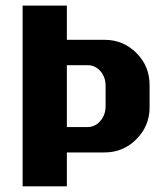

<svg xmlns="http://www.w3.org/2000/svg" viewBox="-20 -660 590 680"><path d="M509.8 -279.8Q509.8 -213.9 463.1 -167Q416.5 -120.1 350.1 -120.1H216.8V0H60.1V-640.1H216.8V-519H350.1Q416.5 -519 463.1 -472.4Q509.8 -425.8 509.8 -358.9ZM354 -284.2V-356Q354 -387.2 335.4 -408.2Q316.9 -429.2 290 -429.2H216.8V-210H290Q316.4 -210 335.2 -231.4Q354 -252.9 354 -284.2Z"/></svg>

Font: Laconic
Style: Bold
Weight: 700
Designer: Robby Woodard
Version: Version 1.000